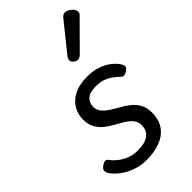

<svg xmlns="http://www.w3.org/2000/svg" viewBox="-260 -923 1021 1021"><g transform="rotate(-45 250.5 -412.5)"><path d="M201 19Q157 19 118.5 5Q80 -9 51 -31.5Q22 -54 6 -78Q0 -89 0 -100Q0 -111 14 -122Q27 -132 39 -134Q51 -136 59 -123Q82 -92 120 -71Q158 -50 201 -50Q239 -50 263.5 -59Q288 -68 300.5 -86.5Q313 -105 313 -131Q313 -156 298.5 -174Q284 -192 261.5 -206Q239 -220 213 -234Q187 -248 164.5 -266Q142 -284 127.5 -310Q113 -336 113 -373Q113 -410 131 -443Q149 -476 188.5 -497.5Q228 -519 290 -519Q335 -519 370 -506.5Q405 -494 428.5 -475Q452 -456 464 -437Q472 -425 473 -416Q474 -407 458 -394Q445 -385 435 -384Q425 -383 415 -392Q391 -417 360.5 -433.5Q330 -450 286 -450Q239 -450 219 -430.5Q199 -411 199 -382Q199 -359 213.5 -341Q228 -323 250.5 -308.5Q273 -294 299 -279.5Q325 -265 347.5 -247Q370 -229 384.5 -203.5Q399 -178 399 -142Q399 -84 372.5 -48.5Q346 -13 301 3Q256 19 201 19ZM318 -616Q309 -616 296.5 -625.5Q284 -635 284 -646Q284 -653 286.5 -659Q289 -665 294 -671L417 -824Q426 -836 433 -840Q440 -844 448 -844Q458 -844 470.5 -837Q483 -830 492 -819Q501 -808 501 -796Q501 -788 497.5 -783Q494 -778 488 -773L347 -631Q332 -616 318 -616Z"/></g></svg>

Font: Playwrite DE LA
Style: Regular
Weight: 400
Designer: Veronika Burian, José Scaglione
Foundry: TypeTogether
Version: Version 1.002